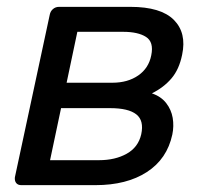

<svg xmlns="http://www.w3.org/2000/svg" viewBox="-20 -540 601 560"><path d="M42.2 0Q32 0 27.1 -6.4Q22.3 -12.7 23.4 -22.9L125.1 -497.1Q127.1 -507.3 134.5 -513.6Q142 -520 152.2 -520H360.4Q449.2 -520 487 -482.1Q524.8 -444.1 511.2 -380.3Q502.6 -337.7 480.1 -311.3Q457.5 -284.8 423.1 -267.8Q450.1 -258.3 464.8 -239.2Q479.6 -220.1 483.7 -196.2Q487.7 -172.2 482.6 -147.6Q467.4 -76.4 408.4 -38.2Q349.5 0 258.2 0ZM126 -72.8H268.8Q315.9 -72.8 349.5 -91.6Q383.2 -110.4 391.9 -148.2Q400.6 -188.4 377.5 -206.5Q354.5 -224.6 300.9 -224.6H158.1ZM174.3 -298.7H307.7Q352.5 -298.7 383.2 -319.9Q413.9 -341.2 421.2 -378.9Q429.1 -417.5 405.9 -432.3Q382.8 -447.2 339 -447.2H205.6Z"/></svg>

Font: Rubik Light
Style: Italic
Weight: 300
Italic angle: -12°
Designer: Hubert and Fischer
Foundry: Hubert and Fischer
Version: Version 2.300;gftools[0.9.30]